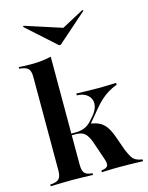

<svg xmlns="http://www.w3.org/2000/svg" viewBox="-122 -894 747 969"><g transform="rotate(-15 251.5 -409.0)"><path d="M133.9 -2.4Q107.3 -2.4 81.5 -1.6Q55.6 -0.8 20.2 0V-8.9L32.3 -9.7Q58.1 -12.9 68.1 -25.4Q78.2 -37.9 78.2 -67.7V-208.1H189.5V-67.7Q189.5 -37.1 199.2 -24.6Q208.9 -12.1 233.1 -9.7L241.1 -8.9V0Q208.1 -0.8 183.5 -1.6Q158.9 -2.4 133.9 -2.4ZM78.2 -208.1V-554.8Q78.2 -584.7 68.1 -596.8Q58.1 -608.9 30.6 -612.9L20.2 -613.7V-622.6Q41.1 -621 56.5 -620.6Q71.8 -620.2 86.3 -620.2Q114.5 -620.2 140.3 -623Q166.1 -625.8 189.5 -631.5V-622.6V-208.1ZM287.9 -1.6V-10.5Q314.5 -13.7 321 -24.6Q327.4 -35.5 318.5 -61.3L285.5 -158.1Q272.6 -193.5 256.5 -207.3Q240.3 -221 210.5 -221H182.3V-229.8H213.7Q238.7 -229.8 259.7 -238.7Q280.6 -247.6 298.4 -268.5L315.3 -287.9Q333.1 -308.9 338.7 -329.8Q344.4 -350.8 337.5 -368.1Q330.6 -385.5 312.9 -396.8Q295.2 -408.1 266.1 -408.9V-418.5Q298.4 -417.7 325 -416.9Q351.6 -416.1 379.8 -416.1Q395.2 -416.1 408.9 -416.5Q422.6 -416.9 438.3 -417.3Q454 -417.7 474.2 -418.5V-408.9Q446.8 -398.4 426.2 -385.5Q405.6 -372.6 387.9 -356.5Q370.2 -340.3 351.6 -317.7L286.3 -239.5L291.1 -254Q323.4 -250 344 -238.7Q364.5 -227.4 379 -204.8Q393.5 -182.3 406.5 -143.5L428.2 -82.3Q438.7 -56.5 448 -41.5Q457.3 -26.6 470.2 -20.2Q483.1 -13.7 503.2 -10.5V-1.6Q481.5 -2.4 462.9 -2.8Q444.4 -3.2 427.8 -3.6Q411.3 -4 393.5 -4Q372.6 -4 348.4 -3.6Q324.2 -3.2 287.9 -1.6ZM404.8 -817.7 408.9 -812.9 254 -676.6H245.2L93.5 -812.9L97.6 -817.7L311.3 -748.4L249.2 -734.7Z"/></g></svg>

Font: Playfair 144pt SemiCondensed
Style: Bold
Weight: 700
Width: 4
Designer: Claus Eggers Sørensen
Foundry: Claus Eggers Sørensen
Version: Version 2.203